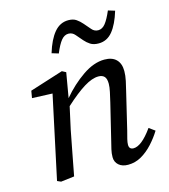

<svg xmlns="http://www.w3.org/2000/svg" viewBox="-110 -812 805 912"><g transform="rotate(-15 292.5 -355.5)"><path d="M408 13Q379 13 362 -2Q345 -17 345 -41Q345 -60 349.5 -79Q354 -98 361 -126L402 -295Q408 -320 413 -343.5Q418 -367 418 -383Q418 -408 408 -418.5Q398 -429 379 -429Q348 -429 307.5 -404Q267 -379 211 -328L187 -219Q176 -164 166 -110Q156 -56 145 0L79 8L61 0L148 -407L48 -411L54 -446L218 -498L237 -488L216 -366Q263 -422 319 -460.5Q375 -499 427 -499Q465 -499 485 -479Q505 -459 505 -422Q505 -400 499.5 -374.5Q494 -349 488 -325L445 -145Q439 -123 435 -106.5Q431 -90 431 -79Q431 -56 453 -56Q472 -56 495 -74Q518 -92 546 -131L575 -110Q556 -79 530 -50.5Q504 -22 473.5 -4.5Q443 13 408 13ZM193 -593Q212 -656 240.5 -690Q269 -724 310 -724Q334 -724 349 -713.5Q364 -703 376 -689Q392 -671 404.5 -656Q417 -641 436 -641Q456 -641 471.5 -660.5Q487 -680 504 -720L537 -710Q518 -647 490.5 -613.5Q463 -580 422 -580Q397 -580 381.5 -590Q366 -600 354 -614Q339 -631 326 -646.5Q313 -662 294 -662Q274 -662 258.5 -643Q243 -624 226 -583Z"/></g></svg>

Font: Source Serif 4 SmText
Style: Italic
Weight: 400
Italic angle: -12°
Designer: Frank Grießhammer
Foundry: Adobe
Version: Version 4.005;hotconv 1.1.0;makeotfexe 2.6.0